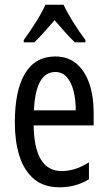

<svg xmlns="http://www.w3.org/2000/svg" viewBox="-20 -786 458 816"><path d="M215 -546Q270 -546 306 -514.5Q342 -483 360 -429.5Q378 -376 378 -309V-253H123Q126 -59 242 -59Q271 -59 299.5 -68Q328 -77 358 -96V-24Q302 10 233 10Q165 10 123 -26.5Q81 -63 62 -125Q43 -187 43 -265Q43 -402 86.5 -474Q130 -546 215 -546ZM215 -480Q174 -480 151 -440Q128 -400 124 -317H302Q302 -361 293 -398Q284 -435 264.5 -457.5Q245 -480 215 -480ZM250 -766Q266 -732 292 -690.5Q318 -649 343 -616V-606H298Q277 -626 256 -650Q235 -674 212 -700Q189 -674 166.5 -648.5Q144 -623 126 -606H81V-616Q108 -653 133.5 -693.5Q159 -734 173 -766Z"/></svg>

Font: Noto Sans Thai ExtCond
Style: Regular
Weight: 400
Width: 2
Designer: Monotype Design Team
Foundry: Monotype Imaging Inc.
Version: Version 2.002; ttfautohint (v1.8.4.7-5d5b)